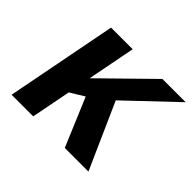

<svg xmlns="http://www.w3.org/2000/svg" viewBox="-126 -694 861 861"><g transform="rotate(45 304.5 -264.0)"><path d="M370.6 0 273.9 -229.5 207 -188.5 170.4 0H33.2L135.7 -528.3H272.9L228.5 -299.8L461.4 -528.3H608.9L381.3 -312.5L520.5 0Z"/></g></svg>

Font: Cousine
Style: Bold Italic
Weight: 700
Italic angle: -12°
Monospace: yes
Designer: Steve Matteson
Foundry: Ascender Corporation
Version: Version 1.20